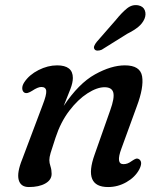

<svg xmlns="http://www.w3.org/2000/svg" viewBox="-20 -725 636 755"><path d="M75.5 -361Q68 -366 67.5 -377.2Q67 -388.5 75.5 -401.5Q95 -431 131.5 -449.5Q168 -468 204.5 -468Q266.5 -468 266.5 -418.5Q266.5 -400 256.8 -374.8Q247 -349.5 230.5 -308.5Q289.5 -397 353.5 -432.5Q417.5 -468 471 -468Q531.5 -468 538.8 -424.8Q546 -381.5 518 -307L457.5 -141Q434.5 -79.5 465.5 -79.5Q473.5 -79.5 481.2 -82.2Q489 -85 500 -93Q508 -98.5 514.2 -100.8Q520.5 -103 527.5 -98.5Q542.5 -87.5 527.5 -58.5Q511 -28 477.2 -8.8Q443.5 10.5 405 10.5Q306.5 10.5 352 -117L413.5 -291.5Q431 -340 425.5 -361Q420 -382 391 -382Q361.5 -382 324 -358Q286.5 -334 252.5 -289.5Q218.5 -245 198.5 -184Q184 -140.5 179 -123.5Q174 -106.5 174 -95.5Q174 -84.5 178.5 -71Q183 -57.5 183 -41.5Q183 -17.5 158.2 -3.5Q133.5 10.5 93.5 10.5Q61 10.5 53.5 -17.8Q46 -46 67.5 -99L147.5 -311.5Q163.5 -352.5 161.8 -367.8Q160 -383 142.5 -383Q129 -383 106.5 -368Q97 -362 89.5 -359.8Q82 -357.5 75.5 -361ZM436 -647Q459 -675.5 479.5 -692Q500 -708.5 524 -704Q543.5 -700 549.5 -684.2Q555.5 -668.5 548 -650.5Q540 -632.5 523.5 -619Q507 -605.5 480 -592L380 -529.5Q372 -526 363.8 -526Q355.5 -526 352 -531Q347.5 -537 350.8 -544.8Q354 -552.5 360.5 -560.5Z"/></svg>

Font: Fraunces 9pt SuperSoft
Style: Italic
Weight: 400
Italic angle: -16°
Version: Version 1.000;[b76b70a41]